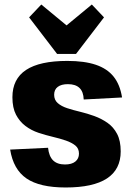

<svg xmlns="http://www.w3.org/2000/svg" viewBox="-20 -821 586 851"><path d="M271 10Q156 10 97.5 -30Q39 -70 25 -158L193 -166Q197 -128 215.5 -110Q234 -92 268 -92Q298 -92 314 -105Q330 -118 330 -140Q330 -163 314 -176Q298 -189 272 -198Q246 -207 214 -214.5Q182 -222 150.5 -232.5Q119 -243 93 -262.5Q67 -282 51 -312.5Q35 -343 35 -390Q35 -471 95.5 -511Q156 -551 278 -551Q354 -551 404.5 -534Q455 -517 483.5 -481.5Q512 -446 521 -389L351 -380Q350 -414 332.5 -431Q315 -448 281 -448Q252 -448 236 -436Q220 -424 220 -401Q220 -378 236 -364Q252 -350 278 -341.5Q304 -333 335.5 -325.5Q367 -318 398.5 -306.5Q430 -295 456.5 -276.5Q483 -258 499 -227.5Q515 -197 515 -150Q515 -70 454 -30Q393 10 271 10ZM441 -744 317 -582H233L109 -744L163 -801L330 -663H220L387 -801Z"/></svg>

Font: Pathway Extreme Condensed ExtraBold
Style: Regular
Weight: 800
Width: 3
Version: Version 1.001;gftools[0.9.26]